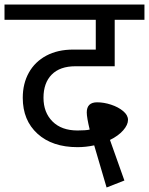

<svg xmlns="http://www.w3.org/2000/svg" viewBox="-40 -709 661 852"><path d="M153 -275Q153 -210 193 -170Q233 -130 304 -130Q341 -130 358 -134Q345 -188 345 -210Q345 -255 391 -255Q421 -255 453 -244.5Q485 -234 506.5 -216Q528 -198 528 -177Q528 -155 506.5 -130.5Q485 -106 448 -88L512 92L433 123L378 -64Q341 -56 304 -56Q192 -56 126.5 -115.5Q61 -175 61 -275Q61 -338 88 -386.5Q115 -435 165.5 -462Q216 -489 285 -489H385V-621H-20V-689H601V-621H469V-415H295Q226 -415 189.5 -378Q153 -341 153 -275Z"/></svg>

Font: FiraGOUPP
Style: Medium
Weight: 400
Designer: bBox Type
Foundry: bBox Type GmbH
Version: Version 1.001